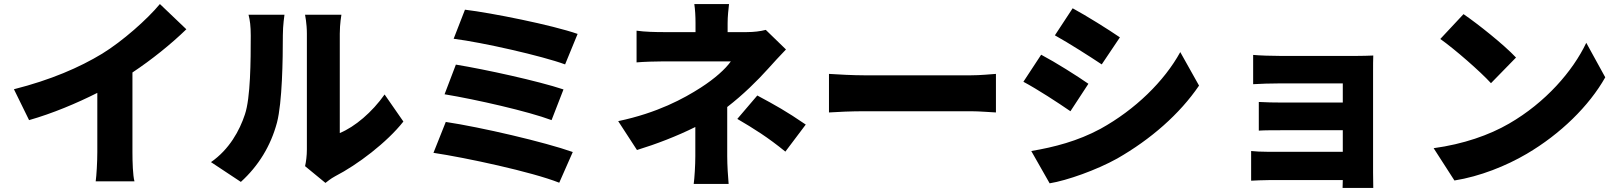

<svg xmlns="http://www.w3.org/2000/svg" viewBox="-20 -846 8020 951"><path d="M49 -404 124 -251C240 -284 361 -335 462 -386V-93C462 -45 458 25 454 52H646C638 24 636 -45 636 -93V-487C731 -550 828 -628 903 -701L772 -826C709 -750 587 -642 486 -580C374 -512 231 -450 49 -404Z M1491 -23 1592 60C1603 52 1616 40 1640 27C1751 -30 1897 -141 1978 -244L1885 -378C1823 -290 1738 -218 1663 -187V-679C1663 -728 1671 -773 1671 -773H1491C1491 -773 1500 -729 1500 -680V-106C1500 -75 1496 -44 1491 -23ZM1025 -43 1173 55C1260 -24 1321 -123 1352 -239C1378 -340 1381 -549 1381 -672C1381 -720 1389 -773 1389 -773H1211C1218 -746 1222 -717 1222 -670C1222 -545 1221 -361 1193 -279C1167 -200 1116 -106 1025 -43Z M2283 -798 2227 -654C2370 -636 2665 -569 2779 -527L2841 -678C2715 -722 2416 -782 2283 -798ZM2238 -526 2182 -379C2335 -354 2598 -294 2712 -251L2771 -403C2645 -445 2384 -502 2238 -526ZM2188 -242 2127 -89C2287 -65 2614 5 2750 59L2817 -93C2679 -142 2362 -216 2188 -242Z M3591 -826H3419C3423 -800 3425 -765 3425 -731V-687H3265C3230 -687 3174 -688 3133 -694V-537C3165 -540 3231 -542 3268 -542H3600C3573 -504 3521 -457 3451 -412C3367 -358 3237 -287 3042 -246L3135 -103C3230 -132 3334 -172 3424 -217V-72C3424 -30 3420 38 3416 65H3589C3586 34 3582 -30 3582 -72V-316C3660 -376 3732 -447 3784 -505C3808 -532 3844 -571 3873 -601L3773 -698C3746 -691 3714 -687 3679 -687H3584V-731C3584 -764 3588 -801 3591 -826ZM3870 -95 3971 -229C3873 -296 3822 -324 3731 -373L3632 -257C3714 -209 3783 -166 3870 -95Z M4086 -480V-289C4127 -292 4202 -295 4259 -295H4790C4831 -295 4887 -290 4913 -289V-480C4884 -478 4835 -473 4790 -473H4259C4210 -473 4126 -477 4086 -480Z M5293 -805 5205 -671C5275 -632 5377 -567 5437 -527L5527 -661C5470 -700 5363 -767 5293 -805ZM5088 -98 5179 62C5265 48 5412 -4 5514 -61C5680 -156 5823 -281 5919 -422L5826 -588C5747 -444 5603 -303 5431 -208C5318 -147 5201 -117 5088 -98ZM5137 -575 5049 -441C5120 -403 5221 -337 5282 -295L5371 -431C5315 -470 5209 -537 5137 -575Z M6187 -574V-429C6215 -431 6280 -433 6323 -433H6631V-338H6336C6296 -338 6245 -339 6215 -341V-199C6241 -201 6296 -201 6336 -201H6631V-94H6266C6229 -94 6194 -96 6177 -98V49C6194 48 6238 46 6265 46H6631C6631 61 6630 76 6630 85H6782C6782 66 6781 25 6781 9V-494C6781 -516 6781 -556 6782 -571C6765 -570 6721 -569 6697 -569H6323C6280 -569 6217 -571 6187 -574Z M7229 -776 7114 -653C7186 -602 7312 -492 7365 -434L7489 -561C7429 -625 7298 -729 7229 -776ZM7081 -112 7184 48C7310 28 7440 -24 7542 -84C7709 -182 7851 -321 7931 -463L7837 -634C7770 -493 7635 -338 7455 -234C7357 -177 7228 -132 7081 -112Z"/></svg>

Font: Noto Sans JP Black
Style: Regular
Weight: 900
Designer: Ryoko NISHIZUKA 西塚涼子 (kana, bopomofo & ideographs); Paul D. Hunt (Latin, Greek & Cyrillic); Sandoll Communications 산돌커뮤니
Foundry: Adobe
Version: Version 2.002;hotconv 1.0.116;makeotfexe 2.5.65601